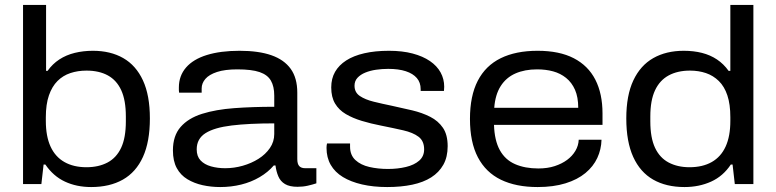

<svg xmlns="http://www.w3.org/2000/svg" viewBox="-20 -743 3133 775"><path d="M348 12Q289 12 242 -10Q195 -32 163 -79H156L147 0H73V-723H166V-457H172Q192 -485 219.5 -503Q247 -521 281.5 -529.5Q316 -538 355 -538Q426 -538 477.5 -508.5Q529 -479 557 -418.5Q585 -358 585 -265Q585 -171 557 -109.5Q529 -48 476 -18Q423 12 348 12ZM329 -68Q378 -68 414 -87Q450 -106 469 -146.5Q488 -187 488 -253V-273Q488 -338 469.5 -378.5Q451 -419 415.5 -438.5Q380 -458 329 -458Q294 -458 264 -448Q234 -438 212 -416Q190 -394 177.5 -358Q165 -322 165 -270V-255Q165 -193 184 -151.5Q203 -110 240 -89Q277 -68 329 -68Z M869 12Q832 12 798 4.5Q764 -3 736.5 -19.5Q709 -36 693.5 -64.5Q678 -93 678 -136Q678 -195 709 -230.5Q740 -266 795.5 -283.5Q851 -301 925.5 -306.5Q1000 -312 1087 -312V-357Q1087 -394 1073.5 -417.5Q1060 -441 1028 -452Q996 -463 938 -463Q888 -463 856 -452.5Q824 -442 809 -424.5Q794 -407 794 -386V-369H703Q702 -374 702 -378.5Q702 -383 702 -390Q702 -437 731 -470.5Q760 -504 815 -521Q870 -538 947 -538Q1024 -538 1075.5 -520Q1127 -502 1153.5 -465Q1180 -428 1180 -369V-101Q1180 -81 1188 -72.5Q1196 -64 1212 -64H1257V-3Q1242 2 1222.5 6.5Q1203 11 1181 11Q1149 11 1130.5 0Q1112 -11 1103.5 -31Q1095 -51 1092 -75H1085Q1062 -48 1028 -28Q994 -8 953.5 2Q913 12 869 12ZM889 -64Q925 -64 960 -74Q995 -84 1023.5 -102Q1052 -120 1069.5 -145.5Q1087 -171 1087 -202V-245Q985 -245 915 -236.5Q845 -228 809.5 -205.5Q774 -183 774 -140Q774 -112 789.5 -95.5Q805 -79 831.5 -71.5Q858 -64 889 -64Z M1543 12Q1487 12 1441.5 1.5Q1396 -9 1364 -28.5Q1332 -48 1315 -77.5Q1298 -107 1298 -146Q1298 -151 1298.5 -155.5Q1299 -160 1300 -164H1393Q1393 -161 1393 -157.5Q1393 -154 1393 -151Q1393 -117 1414.5 -97Q1436 -77 1471 -69Q1506 -61 1546 -61Q1585 -61 1618.5 -69Q1652 -77 1672 -94.5Q1692 -112 1692 -140Q1692 -174 1669.5 -191Q1647 -208 1607.5 -217Q1568 -226 1518 -236Q1477 -244 1440.5 -255Q1404 -266 1376 -282.5Q1348 -299 1332.5 -325Q1317 -351 1317 -390Q1317 -426 1332.5 -453Q1348 -480 1377.5 -499Q1407 -518 1450.5 -528Q1494 -538 1550 -538Q1604 -538 1645.5 -527Q1687 -516 1715.5 -496.5Q1744 -477 1758.5 -450.5Q1773 -424 1773 -393Q1773 -388 1772.5 -384Q1772 -380 1772 -376H1678V-383Q1678 -410 1662.5 -428Q1647 -446 1618 -455.5Q1589 -465 1547 -465Q1522 -465 1498 -461.5Q1474 -458 1454.5 -450Q1435 -442 1423 -429Q1411 -416 1411 -397Q1411 -370 1432.5 -355.5Q1454 -341 1488.5 -332.5Q1523 -324 1562 -316Q1604 -307 1644 -297.5Q1684 -288 1716.5 -271.5Q1749 -255 1768 -227Q1787 -199 1787 -153Q1787 -109 1769.5 -78Q1752 -47 1720.5 -27Q1689 -7 1644 2.5Q1599 12 1543 12Z M2150 12Q2063 12 2002 -17.5Q1941 -47 1909 -108Q1877 -169 1877 -263Q1877 -356 1908.5 -417Q1940 -478 2001 -508Q2062 -538 2150 -538Q2238 -538 2296 -508Q2354 -478 2383 -421.5Q2412 -365 2412 -285V-239H1974Q1976 -176 1997.5 -137Q2019 -98 2059 -80.5Q2099 -63 2153 -63Q2190 -63 2219 -72.5Q2248 -82 2269 -97.5Q2290 -113 2302.5 -134Q2315 -155 2316 -179H2408Q2407 -140 2391 -105.5Q2375 -71 2343 -44.5Q2311 -18 2262.5 -3Q2214 12 2150 12ZM1975 -308H2314Q2314 -351 2301 -380.5Q2288 -410 2265 -428.5Q2242 -447 2212.5 -455Q2183 -463 2148 -463Q2098 -463 2060.5 -446.5Q2023 -430 2001 -395.5Q1979 -361 1975 -308Z M2743 12Q2669 12 2616.5 -18Q2564 -48 2536 -109.5Q2508 -171 2508 -265Q2508 -358 2536.5 -418.5Q2565 -479 2617 -508.5Q2669 -538 2740 -538Q2780 -538 2813.5 -529.5Q2847 -521 2874 -503Q2901 -485 2921 -457H2928V-723H3021V0H2946L2937 -79H2930Q2899 -32 2850.5 -10Q2802 12 2743 12ZM2763 -68Q2816 -68 2853 -89Q2890 -110 2909 -151.5Q2928 -193 2928 -255V-270Q2928 -322 2916 -358Q2904 -394 2881.5 -416Q2859 -438 2829.5 -448Q2800 -458 2765 -458Q2715 -458 2679 -438.5Q2643 -419 2624 -378.5Q2605 -338 2605 -273V-253Q2605 -187 2624 -146.5Q2643 -106 2679 -87Q2715 -68 2763 -68Z"/></svg>

Font: Archivo SemiExpanded
Style: Regular
Weight: 400
Width: 6
Designer: Hector Gatti
Foundry: Omnibus-Type
Version: Version 2.001